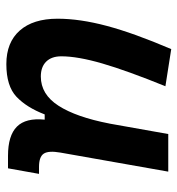

<svg xmlns="http://www.w3.org/2000/svg" viewBox="4 -571 578 626"><g transform="rotate(90 293.0 -258.0)"><path d="M189 10.3Q118.2 10.3 79.6 -33.4Q41 -77.1 41 -156.7Q41 -229.5 64.5 -317.4Q87.9 -405.3 140.1 -527.3L261.2 -508.3Q210.4 -383.3 187 -302.7Q163.6 -222.2 163.6 -168.9Q163.6 -137.2 180.9 -119.6Q198.2 -102.1 229.5 -102.1Q287.6 -102.1 324.7 -159.7Q361.8 -217.3 382.8 -325.7V-325.2L417 -517.6H539.6L477.5 -166Q470.7 -127 481 -111.6Q491.2 -96.2 524.4 -96.2H546.9L528.8 4.9H487.8Q421.9 4.9 392.8 -24.2Q363.8 -53.2 370.1 -114.7H353Q330.6 -56.2 295.7 -22.9Q260.7 10.3 189 10.3Z"/></g></svg>

Font: Cascadia Code NF SemiBold
Style: Italic
Weight: 600
Italic angle: -10°
Monospace: yes
Designer: Aaron Bell
Foundry: Saja Typeworks
Version: Version 2404.023; ttfautohint (v1.8.4)